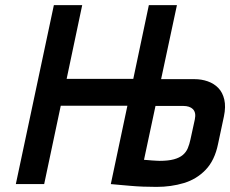

<svg xmlns="http://www.w3.org/2000/svg" viewBox="-20 -721 901 752"><path d="M742 -411H611L673 -701H563L502 -412H241L302 -701H191L42 0H153L218 -307H479L414 0Q415 0 425 1Q435 2 452.5 3.5Q470 5 492.5 7Q515 9 540.5 10Q566 11 593 11Q650 11 700 -4Q750 -19 785.5 -56Q821 -93 834 -157L857 -265Q865 -303 858.5 -331Q852 -359 835 -376.5Q818 -394 793.5 -402.5Q769 -411 742 -411ZM726 -175Q722 -156 715.5 -140.5Q709 -125 696 -114Q683 -103 661 -97Q639 -91 605 -91Q601 -91 593 -91.5Q585 -92 576 -92.5Q567 -93 558.5 -94Q550 -95 544 -95L589 -306H699Q710 -306 719.5 -303Q729 -300 735.5 -293.5Q742 -287 744 -277Q746 -267 743 -253Z"/></svg>

Font: Advent Pro
Style: Bold Italic
Weight: 700
Italic angle: -12°
Designer: VivaRado, Andreas Kalpakidis
Foundry: VivaRado, Andreas Kalpakidis
Version: Version 3.000